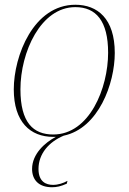

<svg xmlns="http://www.w3.org/2000/svg" viewBox="-20 -566 541 808"><path d="M204 10C208 10 211 10 215 10C169 34 115 82 115 145C115 190 142 222 199 222C219 222 236 218 261 207L264 195C246 205 225 212 203 212C174 212 142 199 142 145C142 81 186 31 248 5C395 -26 463 -215 463 -343C463 -488 390 -546 297 -546C121 -546 38 -331 38 -190C38 -53 107 10 204 10ZM204 0C120 0 66 -50 66 -190C66 -346 151 -536 297 -536C384 -536 435 -478 435 -344C435 -196 357 0 204 0Z"/></svg>

Font: Noto Serif Display Thin
Style: Italic
Weight: 100
Italic angle: -12°
Designer: Monotype Design Team
Foundry: Monotype Imaging Inc.
Version: Version 2.009